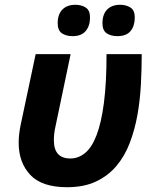

<svg xmlns="http://www.w3.org/2000/svg" viewBox="-20 -772 656 802"><path d="M58 -176Q58 -209 66 -249L129 -546H275L212 -245Q205 -216 205 -186Q205 -110 274 -110Q307 -110 335 -132.5Q363 -155 383 -206.5Q403 -258 414 -341.5Q425 -425 425 -546H572Q572 -484 568.5 -418.5Q565 -353 554 -291.5Q543 -230 522 -175Q501 -120 466.5 -79Q432 -38 381.5 -14Q331 10 260 10Q155 10 106.5 -41.5Q58 -93 58 -176ZM470 -621Q443 -621 425.5 -633Q408 -645 408 -675Q408 -712 427.5 -732Q447 -752 482 -752Q507 -752 525 -740.5Q543 -729 543 -699Q543 -664 525.5 -642.5Q508 -621 470 -621ZM283 -621Q256 -621 238.5 -633Q221 -645 221 -675Q221 -712 240.5 -732Q260 -752 295 -752Q320 -752 338 -740.5Q356 -729 356 -699Q356 -664 338 -642.5Q320 -621 283 -621Z"/></svg>

Font: BC Sans
Style: Bold Italic
Weight: 700
Italic angle: -12°
Designer: Monotype Design Team
Province of B.C.
Foundry: Monotype Imaging Inc.
Version: Version 2.000;GOOG;noto-source:20170915:90ef993387c0